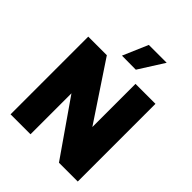

<svg xmlns="http://www.w3.org/2000/svg" viewBox="-267 -1141 1293 1293"><g transform="rotate(45 380.0 -494.5)"><path d="M388 -989H558L444 -809L311 -810ZM510 -329V-740H700V0H521L250 -390V0H60V-740H237Z"/></g></svg>

Font: Be Vietnam Black
Style: Regular
Weight: 900
Designer: Lam Bao; Tony Le; Vietanh Nguyen
Foundry: Yellow Type Foundry
Version: Version 5.000